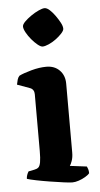

<svg xmlns="http://www.w3.org/2000/svg" viewBox="-54 -783 427 817"><g transform="rotate(-5 160.0 -374.5)"><path d="M222 0Q211 0 185 -3.5Q159 -7 127.5 -12Q96 -17 69 -22.5Q42 -28 30 -32Q30 -40 33 -48.5Q36 -57 40 -63L65 -68Q76 -70 82.5 -75.5Q89 -81 92 -97.5Q95 -114 95 -146V-388Q95 -398 90.5 -405Q86 -412 78 -415L23 -435Q25 -446 28 -456Q31 -466 37 -472Q55 -481 89.5 -490.5Q124 -500 154 -500Q189 -500 210.5 -478Q232 -456 232 -421V-127Q232 -106 226.5 -91Q221 -76 217 -71L289 -62Q291 -58 293.5 -50.5Q296 -43 296 -33Q291 -26 277.5 -18Q264 -10 249 -5Q234 0 222 0ZM146 -587Q138 -587 125 -597.5Q112 -608 99.5 -623Q87 -638 78.5 -653.5Q70 -669 70 -679Q70 -688 81.5 -699.5Q93 -711 109.5 -722.5Q126 -734 142.5 -741.5Q159 -749 168 -749Q178 -749 190 -738Q202 -727 213 -711.5Q224 -696 232 -681Q240 -666 240 -655Q240 -647 229 -635Q218 -623 203 -612Q188 -601 172 -594Q156 -587 146 -587Z"/></g></svg>

Font: Texturina Medium 12pt
Style: Bold
Weight: 700
Version: Version 1.002